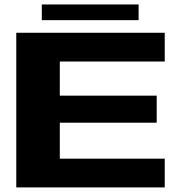

<svg xmlns="http://www.w3.org/2000/svg" viewBox="-20 -818 804 838"><path d="M51 0H699V-125.5H241V-282.5H664V-400.5H241V-549.5H699V-675H51ZM162.5 -730H585V-798.5H162.5Z"/></svg>

Font: Anybody Expanded
Style: Bold
Weight: 700
Width: 7
Designer: Tyler Finck
Foundry: Etcetera Type Company
Version: Version 1.113;gftools[0.9.25]